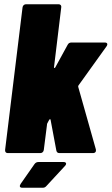

<svg xmlns="http://www.w3.org/2000/svg" viewBox="-20 -720 525 903"><path d="M16 0H170C178 0 185 -6 186 -15L201 -133C201 -135 201 -136 202 -139L211 -156C214 -161 218 -160 218 -156L245 -12C247 -3 252 0 260 0H417C428 0 433 -7 431 -17L348 -311C347 -314 348 -316 349 -318L481 -502C488 -512 485 -520 473 -520H316C308 -520 302 -517 298 -509L240 -403C237 -399 233 -399 234 -404L268 -685C270 -694 264 -700 256 -700H102C94 -700 87 -694 86 -685L4 -15C3 -6 8 0 16 0ZM85 163H181C189 163 194 160 199 154L286 60C295 50 291 42 279 42H161C153 42 147 45 142 52L77 145C70 156 73 163 85 163Z"/></svg>

Font: Barlow Condensed Black
Style: Italic
Weight: 900
Width: 3
Italic angle: -7°
Designer: Jeremy Tribby
Foundry: Tribby Type
Version: Version 1.422;hotconv 1.0.109;makeotfexe 2.5.65596